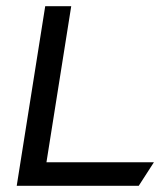

<svg xmlns="http://www.w3.org/2000/svg" viewBox="-20 -600 523 620"><path d="M34 0H428L477 -76H130L210 -580H126Z"/></svg>

Font: Charger Pro
Style: BdExtObl
Weight: 700
Designer: Jasper
Foundry: Cannot Into Space Fonts
Version: Version 1.09